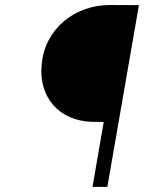

<svg xmlns="http://www.w3.org/2000/svg" viewBox="-20 -731 627 751"><path d="M341.8 0 385.7 -253.9 340.3 -254.4Q292 -255.9 253.2 -272.9Q214.4 -290 188.5 -319.8Q162.6 -349.6 150.4 -390.1Q138.2 -430.7 143.1 -479Q147.9 -532.2 171.1 -575.2Q194.3 -618.2 230.5 -648.4Q266.6 -678.7 313 -695.1Q359.4 -711.4 411.6 -711.4L523.4 -710.9L399.9 0Z"/></svg>

Font: TypoPRO Roboto Mono
Style: Italic
Weight: 300
Designer: Google
Version: Version 2.000986; 2015; ttfautohint (v1.3)